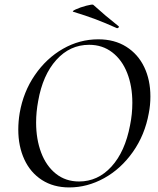

<svg xmlns="http://www.w3.org/2000/svg" viewBox="-20 -808 692 840"><path d="M60 -241Q60 -276 66 -313Q82 -406 132.5 -479.5Q183 -553 255.5 -594.5Q328 -636 410 -636Q481 -636 532.5 -603.5Q584 -571 611 -514.5Q638 -458 638 -386Q638 -348 631 -313Q614 -218 561.5 -143.5Q509 -69 435.5 -28.5Q362 12 283 12Q214 12 163.5 -20.5Q113 -53 86.5 -110.5Q60 -168 60 -241ZM549 -260Q559 -309 559 -358Q559 -431 536.5 -488.5Q514 -546 471 -579Q428 -612 370 -612Q286 -612 226.5 -546Q167 -480 147 -366Q138 -318 138 -272Q138 -199 160 -140.5Q182 -82 224.5 -48Q267 -14 326 -14Q408 -14 467.5 -79Q527 -144 549 -260ZM302 -756Q292 -758 311.5 -767Q331 -776 357.5 -783Q384 -790 388 -787Q442 -738 498 -694Q500 -694 500 -691Q500 -688 497 -686Q494 -684 491 -685Q440 -708 397.5 -724Q355 -740 302 -756Z"/></svg>

Font: Cormorant Infant Medium
Style: Italic
Weight: 500
Italic angle: -10°
Designer: Christian Thalmann (Catharsis Fonts)
Foundry: Catharsis Fonts
Version: Version 4.000